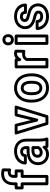

<svg xmlns="http://www.w3.org/2000/svg" viewBox="1196 -2020 860 3291"><g transform="rotate(-90 1625.5 -375.0)"><path d="M320 -671C264 -671 222 -635 222 -574V-528C222 -513 236 -503 247 -503H316V-450H247C232 -450 222 -436 222 -425V-25H145V-425C145 -440 131 -450 120 -450H74V-503H120C135 -503 145 -517 145 -528V-574C145 -684 199 -735 295 -735C309 -735 321 -733 333 -730V-670C327 -670 325 -671 320 -671ZM318 -621C330 -620 344 -619 352 -617C381 -610 383 -635 383 -641L384 -750C384 -760 376 -771 365 -774C345 -779 322 -785 295 -785C173 -785 95 -707 95 -574V-553H49C38 -553 24 -543 24 -528V-425C24 -414 34 -400 49 -400H95V0C95 11 105 25 120 25H247C258 25 272 15 272 0V-400H342C353 -400 366 -410 366 -425V-528C366 -539 357 -553 342 -553H272V-574C272 -609 286 -621 318 -621Z M844 -128C844 -89 848 -54 856 -25H777C775 -34 772 -40 771 -50C771 -50 758 -101 727 -62C705 -34 675 -15 627 -15C564 -15 521 -48 501 -95C494 -111 490 -128 490 -148C490 -260 569 -298 685 -298H741C756 -298 766 -312 766 -323V-353C766 -413 734 -459 671 -459C630 -459 592 -438 581 -395H503C509 -427 527 -451 547 -469C576 -495 621 -513 678 -513C759 -513 808 -481 832 -423C840 -403 844 -380 844 -352ZM678 -563C611 -563 554 -542 514 -507C481 -478 451 -432 451 -370C451 -359 461 -345 476 -345H603C614 -345 628 -355 628 -370C628 -397 642 -409 671 -409C703 -409 716 -396 716 -353V-348H685C560 -348 440 -299 440 -148C440 -122 445 -98 455 -75C483 -11 544 35 627 35C670 35 705 22 733 1C738 13 744 25 759 25H888C899 25 913 15 913 0V-8C913 -11 912 -14 911 -17C899 -45 894 -81 894 -128V-352C894 -488 804 -563 678 -563ZM567 -159C567 -107 608 -73 655 -73C705 -73 745 -101 764 -138C766 -141 766 -145 766 -149V-240C766 -255 752 -265 741 -265H689C628 -265 567 -236 567 -159ZM617 -159C617 -200 641 -215 689 -215H716V-155C705 -137 684 -123 655 -123C632 -123 617 -136 617 -159Z M1237 -166 1320 -503H1400L1254 -25H1171L1025 -503H1105L1188 -166C1188 -166 1228 -128 1237 -166ZM1212 -276 1148 -534C1146 -544 1136 -553 1124 -553H991C956 -553 966 -523 967 -521L1128 7C1131 17 1141 25 1152 25H1273C1283 25 1294 18 1297 7L1458 -521C1468 -555 1436 -553 1434 -553H1301C1291 -553 1279 -546 1276 -534Z M1963 -269V-259C1963 -141 1917 -67 1848 -33C1824 -21 1796 -15 1763 -15C1630 -15 1562 -118 1562 -259V-269C1562 -387 1608 -461 1677 -495C1701 -507 1729 -513 1762 -513C1895 -513 1963 -410 1963 -269ZM1512 -269V-259C1512 -218 1517 -180 1528 -145C1559 -42 1638 35 1763 35C1802 35 1838 28 1870 12C1959 -32 2013 -127 2013 -259V-269C2013 -310 2008 -348 1997 -383C1966 -486 1887 -563 1762 -563C1723 -563 1687 -556 1655 -540C1566 -496 1512 -401 1512 -269ZM1886 -269C1886 -352 1860 -449 1762 -449C1665 -449 1639 -351 1639 -269V-259C1639 -175 1664 -79 1763 -79C1861 -79 1886 -176 1886 -259ZM1836 -269V-259C1836 -176 1814 -129 1763 -129C1711 -129 1689 -175 1689 -259V-269C1689 -351 1712 -399 1762 -399C1813 -399 1836 -351 1836 -269Z M2354 -513C2357 -513 2364 -513 2368 -512L2367 -424C2358 -425 2352 -425 2345 -425C2289 -425 2248 -401 2228 -356C2227 -353 2226 -349 2226 -346V-25H2149V-503H2221L2222 -464C2222 -464 2250 -418 2269 -453C2288 -489 2314 -513 2354 -513ZM2353 -563C2319 -563 2292 -552 2269 -533C2267 -544 2257 -553 2245 -553H2124C2113 -553 2099 -543 2099 -528V0C2099 11 2109 25 2124 25H2251C2262 25 2276 15 2276 0V-340C2288 -363 2305 -375 2345 -375C2356 -375 2376 -372 2389 -371C2409 -369 2416 -385 2416 -396L2418 -532C2418 -558 2381 -563 2353 -563Z M2628 -25H2551V-503H2628ZM2653 25C2664 25 2678 15 2678 0V-528C2678 -539 2668 -553 2653 -553H2526C2515 -553 2501 -543 2501 -528V0C2501 11 2511 25 2526 25ZM2589 -617C2560 -617 2543 -632 2543 -665C2543 -697 2561 -713 2589 -713C2619 -713 2635 -699 2635 -665C2635 -631 2619 -617 2589 -617ZM2589 -567C2644 -567 2685 -606 2685 -665C2685 -724 2644 -763 2589 -763C2535 -763 2493 -722 2493 -665C2493 -606 2535 -567 2589 -567Z M2808 -143H2880C2893 -88 2939 -65 2989 -65C3034 -65 3088 -86 3088 -146C3088 -197 3046 -214 3023 -223C3009 -229 2991 -232 2971 -237C2906 -252 2854 -279 2831 -325C2825 -338 2821 -354 2821 -374C2821 -417 2840 -449 2864 -471C2891 -496 2932 -513 2986 -513C3069 -513 3123 -481 3148 -426C3153 -416 3156 -404 3158 -393H3081C3071 -439 3031 -463 2985 -463C2939 -463 2894 -435 2894 -380C2894 -332 2934 -313 2957 -305C2993 -292 3041 -285 3070 -274C3108 -260 3135 -239 3151 -207C3158 -193 3162 -175 3162 -152C3162 -107 3142 -77 3116 -56C3086 -32 3042 -15 2986 -15C2890 -15 2824 -64 2808 -143ZM2989 -115C2949 -115 2929 -131 2927 -169C2926 -181 2916 -193 2902 -193H2781C2770 -193 2756 -183 2756 -168C2756 -143 2761 -118 2771 -94C2805 -14 2884 35 2986 35C3052 35 3108 16 3148 -17C3182 -45 3212 -90 3212 -152C3212 -245 3153 -296 3087 -320C3051 -333 3003 -342 2974 -353C2952 -361 2944 -366 2944 -380C2944 -401 2956 -413 2985 -413C3019 -413 3033 -400 3033 -368C3033 -357 3043 -343 3058 -343H3185C3196 -343 3210 -353 3210 -368C3210 -396 3205 -422 3194 -446C3160 -523 3082 -563 2986 -563C2922 -563 2867 -542 2830 -507C2799 -478 2771 -433 2771 -374C2771 -255 2873 -210 2960 -189C2980 -185 2994 -180 3005 -176C3032 -165 3038 -163 3038 -146C3038 -126 3025 -115 2989 -115Z"/></g></svg>

Font: Asimov
Style: NarOu
Weight: 500
Designer: Google
Version: Version 2.000980; 2014